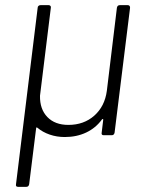

<svg xmlns="http://www.w3.org/2000/svg" viewBox="-20 -524 568 744"><path d="M444 -504H475Q484 -504 484 -494L424 -10Q422 0 413 0H382Q372 0 374 -10L380 -60Q380 -63 378.5 -63Q377 -63 375 -61Q351 -28 314 -10.5Q277 7 231 7Q200 7 172.5 -2.5Q145 -12 125 -29Q120 -32 120 -27L93 190Q91 200 82 200H50Q40 200 42 190L126 -494Q126 -498 129 -501Q132 -504 137 -504H169Q173 -504 175.5 -501Q178 -498 177 -494L135 -153Q134 -101 163.5 -70.5Q193 -40 245 -40Q305 -40 345.5 -76Q386 -112 394 -172L433 -494Q435 -504 444 -504Z"/></svg>

Font: Barlow Light
Style: Italic
Weight: 300
Italic angle: -7°
Designer: Jeremy Tribby
Foundry: Tribby Type
Version: Version 1.408